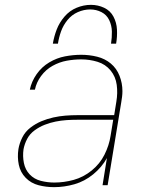

<svg xmlns="http://www.w3.org/2000/svg" viewBox="-20 -764 616 792"><path d="M203 8Q245 8 287 -4Q329 -16 364.5 -45Q400 -74 421 -112L403 0H424L480 -341Q482 -353 483.5 -364.5Q485 -376 485 -388Q485 -421 473 -451.5Q461 -482 437 -502Q413 -522 381 -530Q349 -538 315 -538Q282 -538 248 -531.5Q214 -525 183 -506.5Q152 -488 131 -458Q110 -428 103 -394H124Q130 -424 149.5 -450.5Q169 -477 197 -492.5Q225 -508 255 -513.5Q285 -519 315 -519Q350 -519 382.5 -509Q415 -499 436 -473.5Q457 -448 461.5 -414Q466 -380 460 -345L451 -289H299Q274 -289 249.5 -287Q225 -285 200 -279.5Q175 -274 151 -264Q127 -254 105.5 -237.5Q84 -221 72 -197Q60 -173 56 -149Q51 -116 57.5 -84.5Q64 -53 86 -30.5Q108 -8 139 0Q170 8 203 8ZM204 -11Q176 -11 148.5 -18Q121 -25 102.5 -44.5Q84 -64 78.5 -92Q73 -120 77 -148Q81 -170 92 -191Q103 -212 123 -226.5Q143 -241 165 -249.5Q187 -258 209.5 -262.5Q232 -267 254 -268.5Q276 -270 299 -270H447L436 -203Q430 -164 411 -126Q392 -88 358 -60.5Q324 -33 284 -22Q244 -11 204 -11ZM198 -584H219Q223 -610 232 -635Q241 -660 258.5 -681.5Q276 -703 301 -714Q326 -725 352 -725Q377 -725 398.5 -714Q420 -703 430.5 -681Q441 -659 441.5 -634Q442 -609 438 -584H459Q464 -613 462.5 -642Q461 -671 448 -695.5Q435 -720 409.5 -732Q384 -744 355 -744Q325 -744 296 -732Q267 -720 246 -695.5Q225 -671 214 -642.5Q203 -614 198 -584Z"/></svg>

Font: Iosevka Sparkle Thin Oblique
Style: Regular
Weight: 100
Italic angle: -9°
Designer: Belleve Invis
Foundry: Belleve Invis
Version: Version 4.5.0; ttfautohint (v1.8.3)